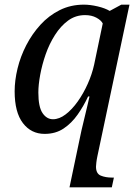

<svg xmlns="http://www.w3.org/2000/svg" viewBox="-20 -566 600 826"><path d="M321 40Q324 23 330.5 -5Q337 -33 344.5 -63.5Q352 -94 357.5 -118Q363 -142 365 -151H359Q340 -110 314 -73Q288 -36 253.5 -13Q219 10 172 10Q114 10 78.5 -36.5Q43 -83 43 -173Q43 -220 55.5 -271.5Q68 -323 93 -371.5Q118 -420 154 -459.5Q190 -499 237 -522.5Q284 -546 341 -546Q368 -546 400 -538.5Q432 -531 452 -519L502 -546H537L399 106Q396 120 394.5 133Q393 146 393 151Q393 181 413.5 189.5Q434 198 462 198H470L461 240H279ZM208 -53Q235 -53 262.5 -74Q290 -95 314.5 -129.5Q339 -164 357.5 -205.5Q376 -247 385 -288L422 -465Q415 -479 394.5 -490Q374 -501 346 -501Q305 -501 273 -477.5Q241 -454 216.5 -415.5Q192 -377 176.5 -332.5Q161 -288 153 -244.5Q145 -201 145 -168Q145 -106 163 -79.5Q181 -53 208 -53Z"/></svg>

Font: NotoSerif-Italic
Style: Regular
Weight: 400
Italic angle: -12°
Designer: Monotype Design Team
Foundry: Monotype Imaging Inc.
Version: Version 2.007; ttfautohint (v1.8) -l 8 -r 50 -G 200 -x 14 -D